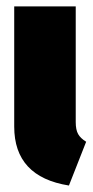

<svg xmlns="http://www.w3.org/2000/svg" viewBox="-20 -554 286 593"><path d="M213.9 -534.2V-176.8Q213.9 -153.3 221.2 -140.1Q228.5 -127 246.1 -116.2L192.9 19Q23.9 -7.8 23.9 -163.1V-534.2Z"/></svg>

Font: Fira Sans Compressed Heavy
Style: Regular
Weight: 900
Width: 1
Designer: Carrois Corporate & Edenspiekermann AG
Foundry: Carrois Corporate GbR & Edenspiekermann AG
Version: Version 4.203;PS 004.203;hotconv 1.0.88;makeotf.lib2.5.64775